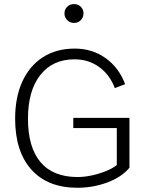

<svg xmlns="http://www.w3.org/2000/svg" viewBox="-20 -909 704 935"><path d="M336.9 -335H610.4V-92.3Q573.2 -46.9 503.4 -20.8Q433.6 5.4 356.9 5.4Q212.4 5.4 133.1 -82.8Q53.7 -170.9 53.7 -331.1Q53.7 -436 89.1 -512.7Q124.5 -589.4 189.7 -630.9Q254.9 -672.4 344.2 -672.4Q429.7 -672.4 494.6 -625.7Q559.6 -579.1 589.4 -499L539.1 -480Q515.1 -544.4 463.4 -582.3Q411.6 -620.1 342.8 -620.1Q236.3 -620.1 176.3 -543.7Q116.2 -467.3 116.2 -331.1Q116.2 -191.4 177.5 -119.1Q238.8 -46.9 357.9 -46.9Q391.6 -46.9 429 -55.2Q466.3 -63.5 498.5 -76.9Q530.8 -90.3 548.8 -105.5V-285.2H336.9ZM293.9 -843.8Q293.9 -862.8 307.4 -876Q320.8 -889.2 340.3 -889.2Q360.4 -889.2 373.5 -876Q386.7 -862.8 386.7 -843.8Q386.7 -824.7 373.5 -811Q360.4 -797.4 340.3 -797.4Q320.8 -797.4 307.4 -811Q293.9 -824.7 293.9 -843.8Z"/></svg>

Font: Estedad-FD Light
Style: Regular
Weight: 300
Designer: Amin Abedi
Version: Version 7.3